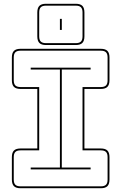

<svg xmlns="http://www.w3.org/2000/svg" viewBox="-20 -989 645 1019"><path d="M89 10Q65 10 54 -1Q43 -12 43 -36V-155Q43 -179 54 -190Q65 -201 89 -201H178V-517H89Q65 -517 54 -528Q43 -539 43 -563V-684Q43 -708 54 -719Q65 -730 89 -730H515Q539 -730 550 -719Q561 -708 561 -684V-563Q561 -539 550 -528Q539 -517 515 -517H428V-201H515Q539 -201 550 -190Q561 -179 561 -155V-36Q561 -12 550 -1Q539 10 515 10ZM89 0H515Q534 0 542.5 -8.5Q551 -17 551 -36V-155Q551 -174 542.5 -182.5Q534 -191 515 -191H418V-527H515Q534 -527 542.5 -535.5Q551 -544 551 -563V-684Q551 -703 542.5 -711.5Q534 -720 515 -720H89Q70 -720 61.5 -711.5Q53 -703 53 -684V-563Q53 -544 61.5 -535.5Q70 -527 89 -527H188V-191H89Q70 -191 61.5 -182.5Q53 -174 53 -155V-36Q53 -17 61.5 -8.5Q70 0 89 0ZM461 -90H143V-100H298V-620H143V-630H461V-620H308V-100H461ZM428 -796Q428 -772 417 -761Q406 -750 382 -750H224Q200 -750 189 -761Q178 -772 178 -796V-923Q178 -947 189 -958Q200 -969 224 -969H382Q406 -969 417 -958Q428 -947 428 -923ZM382 -760Q401 -760 409.5 -768.5Q418 -777 418 -796V-923Q418 -942 409.5 -950.5Q401 -959 382 -959H224Q205 -959 196.5 -950.5Q188 -942 188 -923V-796Q188 -777 196.5 -768.5Q205 -760 224 -760ZM308 -830H298V-889H308Z"/></svg>

Font: Bungee Outline
Style: Regular
Weight: 400
Designer: David Jonathan Ross
Foundry: David Jonathan Ross
Version: Version 1.000;PS 1.0;hotconv 1.0.72;makeotf.lib2.5.5900